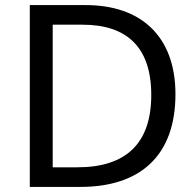

<svg xmlns="http://www.w3.org/2000/svg" viewBox="-20 -734 770 754"><path d="M669 -364C669 -593 532 -714 317 -714H97V0H296C531 0 669 -123 669 -364ZM574 -361C574 -173 477 -77 284 -77H187V-637H304C476 -637 574 -551 574 -361Z"/></svg>

Font: Noto Sans Mahajani
Style: Regular
Weight: 400
Designer: Monotype Design Team
Foundry: Monotype Imaging Inc.
Version: Version 2.003